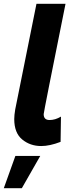

<svg xmlns="http://www.w3.org/2000/svg" viewBox="-32 -762 388 1011"><path d="M185 7Q127 7 85 -27.5Q43 -62 43 -135Q43 -155 48 -185L160 -742H313Q198 -171 198 -161Q198 -130 229 -130Q259 -130 289 -148L287 -15Q230 7 185 7ZM83 229H-12L49 59H180Z"/></svg>

Font: Argentum Sans SemiBold
Style: Italic
Weight: 600
Italic angle: -11°
Designer: Julieta Ulanovsky (font), Cristiano Sobral (main changes and remaster)
Foundry: Julieta Ulanovsky (font), Cristiano Sobral (main changes and remaster)
Version: Version 2.007;June 15, 2022;FontCreator 14.0.0.2814 64-bit; 